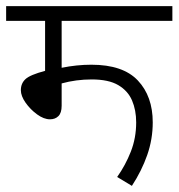

<svg xmlns="http://www.w3.org/2000/svg" viewBox="-20 -642 582 626"><path d="M181 -574V-421Q230 -431 278 -431Q381 -431 429.5 -379.5Q478 -328 478 -243Q478 -188 460 -136.5Q442 -85 410 -36L362 -65Q389 -103 406.5 -147.5Q424 -192 424 -243Q424 -283 410.5 -314.5Q397 -346 365.5 -364.5Q334 -383 279 -383Q228 -383 181 -370V-297Q181 -274 170.5 -263.5Q160 -253 143 -253Q123 -253 101 -269Q79 -285 63.5 -307Q48 -329 48 -348Q48 -370 63 -384Q78 -398 127 -411V-574H0V-622H542V-574Z"/></svg>

Font: RS Noto Sans Light
Style: Regular
Weight: 300
Designer: Monotype Design Team
Foundry: Monotype Imaging Inc.
Version: Version 3.10